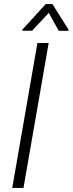

<svg xmlns="http://www.w3.org/2000/svg" viewBox="-20 -922 356 942"><path d="M95.2 0H40L163.6 -710.9H218.8ZM316.4 -776.4 315.9 -770.5 268.1 -771 219.2 -858.9 137.7 -771.5 89.8 -771 90.3 -777.3 204.1 -901.9H237.3Z"/></svg>

Font: MAUL Condensed Light Italic
Style: Light Italic
Weight: 300
Italic angle: -12°
Designer: MAUL
Version: Version 1.0; 2020; ttfautohint (v1.8.3)